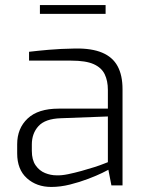

<svg xmlns="http://www.w3.org/2000/svg" viewBox="-20 -734 583 760"><path d="M183 6Q125 6 86.5 -28.5Q48 -63 48 -127V-163Q48 -226 89.5 -265Q131 -304 212 -304H407V-378Q407 -414 394.5 -440Q382 -466 351 -480Q320 -494 262 -494H95V-529Q128 -533 173.5 -537Q219 -541 278 -542Q343 -543 384.5 -525.5Q426 -508 445.5 -472Q465 -436 465 -381V0H421L409 -62Q406 -60 384.5 -49.5Q363 -39 329 -26Q295 -13 257 -3.5Q219 6 183 6ZM203 -40Q223 -39 249.5 -44.5Q276 -50 303 -57.5Q330 -65 353.5 -72.5Q377 -80 391.5 -86Q406 -92 407 -92V-273L221 -266Q159 -264 132.5 -235Q106 -206 106 -162V-137Q106 -101 121 -79.5Q136 -58 158.5 -49Q181 -40 203 -40ZM138 -679V-714H398V-679Z"/></svg>

Font: Exo Thin Light
Style: Regular
Weight: 300
Version: Version 2.000